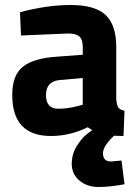

<svg xmlns="http://www.w3.org/2000/svg" viewBox="-20 -532 550 768"><path d="M474 12 436 11Q392 52 392 81Q392 114 424 114L466 110L478 205Q419 216 373.5 216Q328 216 297.5 190Q267 164 267 124Q267 84 287.5 51.5Q308 19 328 4L348 -11L351 -10L331 -23Q259 12 184 12Q29 12 29 -152Q29 -232 72 -265.5Q115 -299 204 -305L311 -313V-344Q311 -375 297 -386.5Q283 -398 252 -398L64 -390L60 -483Q167 -512 263.5 -512Q360 -512 402.5 -472Q445 -432 445 -344V-136Q447 -112 453 -102.5Q459 -93 478 -89ZM220 -212Q164 -207 164 -152Q164 -97 213 -97Q251 -97 296 -109L311 -113V-220Z"/></svg>

Font: Titillium Web[RUS by Daymarius]
Style: Bold
Weight: 700
Designer: Cyrillization by Daymarius
Foundry: Cyrillization by Daymarius
Version: Version 1.002 September 11, 2018